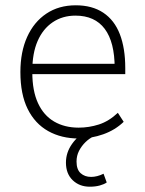

<svg xmlns="http://www.w3.org/2000/svg" viewBox="-20 -515 548 725"><path d="M278 8Q212 8 162 -20Q112 -48 84.5 -103.5Q57 -159 57 -243Q57 -319 82.5 -375.5Q108 -432 155 -463.5Q202 -495 266 -495Q328 -495 370 -467Q412 -439 432.5 -386Q453 -333 453 -258V-235H86V-274H431L413 -258Q413 -356 375.5 -406Q338 -456 265 -456Q216 -456 179 -431Q142 -406 122 -360Q102 -314 102 -248V-242Q102 -172 123.5 -125.5Q145 -79 184.5 -56Q224 -33 277 -33Q316 -33 353.5 -45Q391 -57 425 -89L447 -55Q415 -24 370 -8Q325 8 278 8ZM319 190Q280 190 254.5 165.5Q229 141 229 99Q229 61 252 28.5Q275 -4 315 -27L334 0Q318 7 303 21.5Q288 36 278.5 54.5Q269 73 269 95Q269 125 284.5 139Q300 153 324 153Q335 153 347 150Q359 147 371 141L383 174Q373 181 356.5 185.5Q340 190 319 190Z"/></svg>

Font: Nunito Sans 10pt SemiCondensed ExtraLight
Style: Regular
Weight: 250
Width: 4
Designer: Vernon Adams
Foundry: Vernon Adams
Version: Version 3.101;gftools[0.9.27]